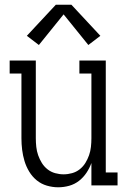

<svg xmlns="http://www.w3.org/2000/svg" viewBox="-20 -787 540 815"><path d="M227 8Q203 8 179 1Q155 -6 136 -21.5Q117 -37 104 -58.5Q91 -80 84 -103.5Q77 -127 74 -151Q71 -175 71 -200V-475H21V-530H132V-200Q132 -182 134 -163.5Q136 -145 142 -128Q148 -111 157.5 -95.5Q167 -80 181.5 -68.5Q196 -57 214 -52Q232 -47 250 -47Q268 -47 286 -52Q304 -57 318.5 -68.5Q333 -80 342.5 -95.5Q352 -111 358 -128Q364 -145 366 -163.5Q368 -182 368 -200V-475H317V-530H429V-55H479V0H368V-95Q360 -73 347 -53.5Q334 -34 315.5 -19.5Q297 -5 274 1.5Q251 8 227 8ZM145 -596 94 -635 217 -767H283L406 -635L355 -596L250 -726Z"/></svg>

Font: Iosevka Slab Light
Style: Regular
Weight: 300
Monospace: yes
Designer: Belleve Invis
Foundry: Belleve Invis
Version: Version 11.1.0; ttfautohint (v1.8.3)